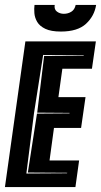

<svg xmlns="http://www.w3.org/2000/svg" viewBox="-30 -759 410 779"><path d="M-10 0 73 -591H359L343 -480H223L207 -365H317L299 -240H189L171 -108H291L276 0ZM77 -55 242 -56 243 -58 83 -59 120 -298 252 -299V-301L121 -302L149 -532L309 -533L310 -535L145 -536L108 -300ZM217 -631Q177 -631 154 -642Q131 -653 121 -670Q111 -687 109.5 -705.5Q108 -724 110 -739H192Q189 -721 201 -712Q213 -703 229 -703Q246 -703 259.5 -711.5Q273 -720 277 -739H360Q353 -694 319 -662.5Q285 -631 217 -631Z"/></svg>

Font: Alumni Sans Inline One
Style: Italic
Weight: 400
Italic angle: -8°
Designer: Robert E. Leuschke
Foundry: Robert E. Leuschke
Version: Version 1.100; ttfautohint (v1.8.3)